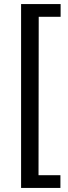

<svg xmlns="http://www.w3.org/2000/svg" viewBox="-20 -762 334 947"><path d="M84 -742V165H278V102H170L171 -679H279V-742Z"/></svg>

Font: Bisquit Text
Style: Regular
Weight: 400
Version: Version 1.004;Glyphs 3.2.3 (3260)